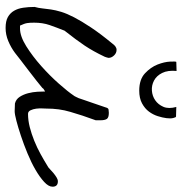

<svg xmlns="http://www.w3.org/2000/svg" viewBox="-2 -664 666 703"><g transform="rotate(90 331.5 -312.0)"><path d="M4.9 -105.5Q8.8 -119.1 10.3 -133.8Q11.7 -148.4 14.2 -165Q16.6 -181.6 22.9 -202.6Q29.3 -223.6 43 -250Q56.6 -276.4 79.6 -311Q102.5 -345.7 139.6 -390.6Q143.6 -396.5 149.4 -400.9Q155.3 -405.3 162.1 -405.3Q173.8 -405.3 182.6 -396Q191.4 -386.7 191.4 -376Q191.4 -375 189.9 -369.6Q188.5 -364.3 187.5 -362.3Q176.8 -339.8 167 -322.3Q157.2 -304.7 146.5 -288.6Q135.7 -272.5 122.6 -254.9Q109.4 -237.3 91.8 -214.8Q80.1 -185.5 71.3 -160.2Q62.5 -134.8 62.5 -103.5Q62.5 -87.9 64 -78.1Q65.4 -68.4 73.2 -51.8H84Q112.3 -51.8 148.9 -74.7Q185.5 -97.7 221.2 -129.4Q256.8 -161.1 286.1 -194.3Q315.4 -227.5 329.1 -248Q331.1 -250 334.5 -257.3Q337.9 -264.6 338.9 -266.6Q340.8 -272.5 345.7 -286.6Q350.6 -300.8 356 -316.4Q361.3 -332 366.2 -346.2Q371.1 -360.4 373 -366.2Q375 -375 380.9 -376Q386.7 -377 392.6 -377Q410.2 -377 415 -369.6Q419.9 -362.3 419.9 -345.7V-329.1Q410.2 -302.7 402.8 -280.3Q395.5 -257.8 389.2 -236.3Q382.8 -214.8 379.9 -193.4Q377 -171.9 377 -146.5Q377 -143.6 376.5 -132.8Q376 -122.1 377.4 -110.8Q378.9 -99.6 383.3 -90.3Q387.7 -81.1 396.5 -81.1Q419.9 -81.1 444.8 -87.4Q469.7 -93.8 495.1 -104Q520.5 -114.3 543.5 -127Q566.4 -139.6 586.9 -152.3Q591.8 -154.3 598.6 -161.1Q605.5 -168 613.3 -174.3Q621.1 -180.7 628.9 -185.5Q636.7 -190.4 643.6 -190.4Q663.1 -190.4 663.1 -170.9Q663.1 -156.2 645.5 -140.1Q627.9 -124 601.1 -108.4Q574.2 -92.8 541 -79.1Q507.8 -65.4 477.1 -55.2Q446.3 -44.9 421.9 -38.6Q397.5 -32.2 386.7 -32.2Q382.8 -32.2 372.6 -32.7Q362.3 -33.2 358.4 -33.2Q342.8 -37.1 334 -50.8Q325.2 -64.5 320.8 -81.5Q316.4 -98.6 315.4 -115.7Q314.5 -132.8 314.5 -143.6Q311.5 -141.6 307.1 -139.2Q302.7 -136.7 301.8 -133.8Q293.9 -127 275.9 -112.8Q257.8 -98.6 236.8 -82.5Q215.8 -66.4 197.8 -52.7Q179.7 -39.1 172.9 -33.2Q153.3 -18.6 129.9 -8.8Q106.4 1 82 1Q56.6 1 42 -7.3Q27.3 -15.6 19 -29.8Q10.7 -43.9 7.8 -63.5Q4.9 -83 4.9 -105.5ZM406.2 -623Q409.2 -623 411.6 -612.8Q414.1 -602.5 412.1 -587.9Q410.2 -573.2 404.8 -556.2Q399.4 -539.1 388.2 -523.9Q377 -508.8 357.9 -498.5Q338.9 -488.3 311.5 -488.3Q270.5 -488.3 248 -509.3Q225.6 -530.3 215.8 -555.2Q206.1 -580.1 205.1 -601.1Q204.1 -622.1 206.1 -624L239.3 -625Q236.3 -592.8 246.6 -572.3Q256.8 -551.8 274.4 -542.5Q292 -533.2 311.5 -534.7Q331.1 -536.1 346.7 -546.9Q362.3 -557.6 370.6 -576.7Q378.9 -595.7 371.1 -624Z"/></g></svg>

Font: Cedarville Cursive
Style: Regular
Weight: 400
Designer: Kimberly Geswein
Foundry: Kimberly Geswein
Version: Version 1.001 2010